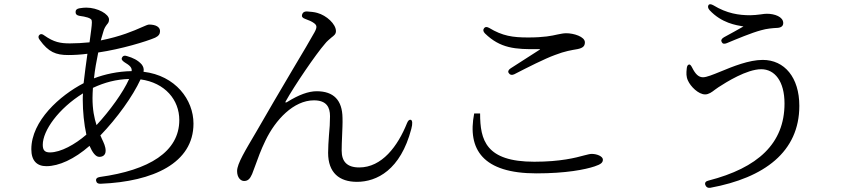

<svg xmlns="http://www.w3.org/2000/svg" viewBox="-20 -824 4040 907"><path d="M557 -553C552 -545 556 -538 568 -530C593 -515 604 -505 602 -488C536 -487 474 -473 424 -454C428 -494 436 -537 444 -576C553 -592 671 -628 713 -646C730 -654 736 -664 736 -677C736 -696 717 -708 684 -708C679 -708 667 -703 649 -695C613 -679 551 -652 456 -633C457 -636 458 -638 458 -640L468 -674C472 -690 479 -700 485 -708C491 -715 495 -720 495 -732C495 -757 442 -788 387 -788C379 -788 368 -787 356 -785C343 -783 337 -777 337 -767C337 -757 343 -751 356 -749C370 -747 383 -745 395 -741C411 -735 414 -732 414 -718C414 -703 409 -669 403 -624C372 -621 340 -619 310 -619C265 -619 234 -625 190 -656C180 -664 172 -665 166 -659C160 -653 160 -645 168 -635C209 -578 244 -564 302 -564C332 -564 363 -566 393 -570C387 -526 380 -477 375 -431C263 -373 128 -253 128 -119C128 -64 155 -39 199 -39C258 -39 331 -72 403 -135C417 -103 432 -83 449 -83C464 -83 479 -90 479 -112C479 -131 471 -148 460 -171C459 -175 456 -180 454 -184C534 -267 607 -369 644 -449C760 -433 827 -352 827 -257C827 -107 684 -20 452 12C438 14 432 21 434 30C436 40 443 45 456 44C704 34 894 -54 894 -240C894 -353 809 -467 658 -485C661 -498 657 -510 649 -520C631 -540 608 -551 580 -559C569 -563 561 -561 557 -553ZM182 -140C182 -207 256 -311 372 -383C371 -372 371 -361 371 -351C371 -299 377 -237 388 -188C335 -142 267 -104 216 -104C191 -104 182 -115 182 -140ZM417 -361C417 -376 418 -392 419 -409C475 -435 528 -449 590 -451C562 -388 499 -301 436 -233C425 -267 417 -307 417 -361Z M1666 35C1760 35 1872 -21 1923 -215C1930 -241 1928 -255 1921 -258C1914 -260 1908 -255 1903 -243C1859 -133 1784 -33 1677 -33C1618 -33 1594 -62 1594 -113C1594 -133 1595 -157 1596 -181C1597 -211 1599 -242 1598 -267C1597 -351 1556 -393 1476 -393C1437 -393 1391 -376 1338 -343C1329 -337 1326 -340 1330 -346C1370 -418 1472 -568 1515 -617C1524 -629 1537 -639 1546 -647C1558 -656 1567 -663 1567 -677C1567 -710 1523 -751 1479 -763C1466 -767 1446 -769 1429 -770C1417 -770 1410 -765 1407 -755C1404 -746 1409 -739 1421 -735C1438 -729 1454 -722 1463 -715C1477 -705 1479 -696 1466 -672C1450 -643 1409 -573 1361 -493C1305 -398 1240 -288 1191 -202C1140 -115 1100 -51 1100 -16C1100 15 1117 31 1133 31C1151 31 1161 21 1171 -2C1175 -12 1180 -27 1186 -42C1198 -75 1212 -115 1234 -160C1281 -258 1367 -350 1463 -350C1523 -350 1539 -317 1539 -275C1539 -246 1537 -215 1534 -185C1532 -156 1530 -128 1530 -102C1530 -8 1583 35 1666 35Z M2267 -691C2261 -684 2262 -675 2271 -666C2343 -596 2413 -590 2524 -592C2533 -592 2533 -592 2529 -589L2392 -501C2381 -494 2378 -485 2384 -478C2389 -470 2398 -468 2409 -473C2473 -506 2554 -547 2601 -564C2650 -583 2680 -587 2708 -592C2732 -597 2743 -605 2743 -624C2743 -651 2690 -667 2655 -667C2641 -667 2629 -664 2613 -661C2587 -655 2550 -647 2475 -647C2402 -647 2354 -654 2291 -692C2280 -698 2272 -698 2267 -691ZM2220 -288H2248C2248 -162 2275 -60 2504 -60C2628 -60 2700 -79 2740 -90C2756 -94 2767 -97 2775 -97C2801 -97 2828 -85 2828 -70C2828 -56 2819 -48 2789 -38C2744 -23 2654 -5 2514 -5C2261 -5 2187 -118 2220 -288Z M3234 -519C3228 -517 3225 -511 3224 -499C3222 -479 3221 -462 3230 -443C3242 -416 3279 -378 3311 -378C3328 -378 3343 -389 3357 -400L3374 -412C3411 -436 3508 -497 3576 -497C3640 -497 3686 -440 3686 -335C3686 -146 3560 -31 3327 29C3314 32 3308 39 3312 50C3316 60 3323 65 3336 63C3591 16 3756 -107 3756 -324C3756 -458 3686 -541 3583 -541C3518 -541 3442 -510 3384 -486C3347 -471 3318 -459 3301 -459C3280 -459 3265 -474 3250 -504C3244 -516 3239 -521 3234 -519ZM3332 -776C3389 -715 3457 -705 3492 -699C3467 -685 3434 -666 3400 -648C3388 -641 3385 -633 3389 -626C3393 -617 3401 -615 3413 -620C3461 -640 3530 -669 3575 -681C3602 -689 3630 -691 3647 -692C3667 -692 3680 -699 3680 -715C3680 -745 3639 -759 3603 -759C3596 -759 3585 -758 3573 -756C3557 -754 3540 -752 3524 -752C3471 -752 3414 -760 3350 -799C3339 -805 3331 -806 3327 -800C3323 -794 3324 -785 3332 -776Z"/></svg>

Font: 寒蝉锦书宋
Style: Regular
Weight: 400
Designer: 寒蝉锦书宋{Warren} 思源宋体{Ryoko NISHIZUKA 西塚涼子 (kana & ideographs); Frank Grießhammer (Latin, Greek & Cyrillic); Wenlong ZHANG 
Foundry: Adobe & ChillType
Version: Version 2.000;Glyphs 3.1.1 (3135)